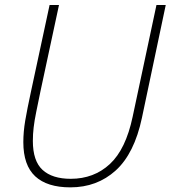

<svg xmlns="http://www.w3.org/2000/svg" viewBox="-20 -758 698 786"><path d="M561 -275.5Q530 -129.5 453.8 -60.2Q377.5 9 268 9Q173 9 124.2 -36.2Q75.5 -81.5 75.5 -176Q75.5 -218 83.2 -264Q91 -310 107 -384L183 -737.5H221.5L146 -386Q135.5 -334.5 128.2 -299.2Q121 -264 117.8 -236.5Q114.5 -209 114.5 -181Q114.5 -99 154.2 -62.5Q194 -26 269.5 -26Q364.5 -26 429.8 -86.5Q495 -147 523 -280L620.5 -737.5H658.5Z"/></svg>

Font: Epilogue ExtraLight
Style: Italic
Weight: 250
Italic angle: -12°
Designer: Tyler Finck
Foundry: Etcetera Type Co
Version: Version 2.112